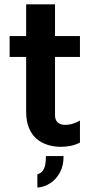

<svg xmlns="http://www.w3.org/2000/svg" viewBox="-20 -664 424 878"><path d="M259.2 7.4Q226.8 7.4 197.8 -1.6Q168.8 -10.6 146.8 -29.5Q124.8 -48.4 112.2 -79.3Q99.6 -110.2 99.6 -154V-403.6H24V-499H99.6V-644.2H231.6V-499H345.6V-403.6H231.6V-136.8Q231.6 -116 243.4 -104.5Q255.2 -93 279 -93Q294.6 -93 310.9 -97.7Q327.2 -102.4 345.6 -112.8V-11.8Q324.4 -1.4 302.8 3Q281.2 7.4 259.2 7.4ZM150.8 193.6V133Q167.4 128.4 175.9 116.3Q184.4 104.2 187.2 87.1Q190 70 190 49.6H270.6Q271.2 92.8 254.3 124.3Q237.4 155.8 209.9 173.7Q182.4 191.6 150.8 193.6Z"/></svg>

Font: Maven Pro VF Beta
Style: Regular
Weight: 400
Designer: Joe Prince
Foundry: Joe Prince
Version: Version 2.002